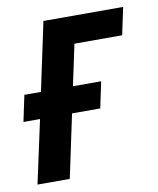

<svg xmlns="http://www.w3.org/2000/svg" viewBox="-74 -596 534 650"><g transform="rotate(-10 193.0 -271.0)"><path d="M3 0 50 -217H-7L12 -307H69L119 -542H393L373 -448H209L179 -307H276L257 -217H160L114 0Z"/></g></svg>

Font: Noto Sans Condensed SemiBold
Style: Italic
Weight: 600
Width: 3
Italic angle: -12°
Designer: Monotype Design Team
Foundry: Monotype Imaging Inc.
Version: Version 2.013; ttfautohint (v1.8.4.7-5d5b)